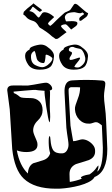

<svg xmlns="http://www.w3.org/2000/svg" viewBox="-20 -1149 680 1163"><path d="M182 -1129Q183 -1129 200 -1115L224 -1097Q227 -1095 231 -1091.5Q235 -1088 235 -1086L229 -1083L224 -1078Q221 -1075 206 -1087.5Q191 -1100 182 -1107Q181 -1108 178 -1108Q177 -1109 171 -1098Q165 -1087 157 -1082Q176 -1079 186.5 -1069.5Q197 -1060 203.5 -1051.5Q210 -1043 215 -1043Q217 -1043 221.5 -1049.5Q226 -1056 231 -1063Q236 -1070 237 -1071Q242 -1075 252 -1075Q278 -1073 307 -1047V-1045Q308 -1045 299 -1037Q290 -1029 281 -1020Q272 -1011 271 -1007Q271 -1001 284 -992Q291 -996 301.5 -1006Q312 -1016 321 -1025.5Q330 -1035 333 -1037L357 -1059Q365 -1067 370.5 -1071Q376 -1075 380 -1076Q403 -1085 407 -1091L428 -1122Q431 -1126 437 -1126Q440 -1125 443 -1124Q446 -1123 450 -1120L494 -1082Q506 -1072 510 -1071Q514 -1070 514 -1069Q513 -1068 511.5 -1060.5Q510 -1053 502 -1046Q484 -1034 480 -1030Q476 -1026 471 -1024Q470 -1023 467 -1023Q464 -1022 461 -1025V-1026Q461 -1028 460.5 -1030.5Q460 -1033 460 -1035Q460 -1040 465 -1045Q478 -1056 485 -1060Q492 -1064 487 -1068Q481 -1071 477 -1075Q476 -1069 465 -1069Q456 -1069 444 -1072.5Q432 -1076 426 -1075Q393 -1073 383 -1063.5Q373 -1054 373 -1045Q373 -1038 375 -1033.5Q377 -1029 377 -1027Q377 -1025 380 -1020Q382 -1019 392 -1020Q402 -1021 415 -1021Q428 -1021 438.5 -1018.5Q449 -1016 449 -1008Q449 -998 438.5 -990Q428 -982 411 -970Q411 -970 404 -978Q397 -986 389 -994Q381 -1002 376 -1002Q372 -1002 363.5 -1000Q355 -998 350 -993L349 -992Q350 -991 350 -989.5Q350 -988 351 -987Q353 -983 360.5 -975.5Q368 -968 375 -962Q382 -956 382 -955Q383 -955 383 -954Q383 -953 382 -953Q379 -951 368 -943Q357 -935 347 -927Q337 -919 335 -918Q329 -913 322 -913H317Q305 -921 294.5 -929Q284 -937 276 -945Q275 -946 264 -954Q253 -962 239 -971Q219 -981 215 -989Q210 -999 201 -1009Q192 -1019 178 -1023Q151 -1031 140.5 -1044Q130 -1057 124 -1059Q120 -1060 121.5 -1065.5Q123 -1071 123 -1073Q123 -1078 130 -1083Q138 -1091 144.5 -1097Q151 -1103 157 -1107Q182 -1126 182 -1129ZM427 -727Q377 -727 357 -757Q338 -785 338 -811Q338 -836 365 -849Q365 -859 379 -865.5Q393 -872 409.5 -875.5Q426 -879 433 -879Q453 -879 469 -868Q515 -837 513 -808Q510 -761 490.5 -744Q471 -727 427 -727ZM221 -727Q171 -727 151 -757Q132 -785 132 -811Q132 -836 159 -849Q159 -859 173 -865.5Q187 -872 203.5 -875.5Q220 -879 227 -879Q247 -879 263 -868Q309 -837 307 -808Q304 -761 284.5 -744Q265 -727 221 -727ZM449 -740Q458 -740 465 -744Q502 -768 496 -801Q490 -828 480 -841Q477 -846 473 -849Q469 -852 465 -853Q458 -855 449 -856.5Q440 -858 430 -862Q426 -865 419 -865Q406 -865 400 -857Q397 -851 397 -848Q397 -839 407 -836.5Q417 -834 416 -826Q415 -819 408 -809.5Q401 -800 401 -793Q401 -786 408 -786Q417 -786 430.5 -791Q444 -796 455 -799Q466 -802 465 -796Q462 -786 448 -770.5Q434 -755 430 -744Q439 -740 449 -740ZM236 -742Q247 -742 255 -747Q269 -753 284 -769Q299 -785 297 -797Q295 -801 285 -807.5Q275 -814 265.5 -817Q256 -820 256 -812Q256 -802 253 -784.5Q250 -767 244 -767Q223 -767 209 -782Q202 -790 198.5 -811Q195 -832 189 -841Q170 -831 168 -813Q165 -768 195 -754Q219 -742 236 -742ZM319 -6Q188 -6 124 -67Q68 -120 54 -246L39 -487Q33 -526 24 -601Q23 -629 53 -631Q64 -632 82.5 -631.5Q101 -631 120 -631Q139 -631 150 -631Q161 -632 183.5 -636Q206 -640 228 -644Q250 -648 259 -648Q271 -648 283 -637Q295 -626 296 -614V-612Q296 -604 281 -601L283 -594Q283 -586 283 -572.5Q283 -559 282 -541Q281 -505 282 -487Q283 -473 283.5 -461.5Q284 -450 284 -441Q284 -410 279 -408Q272 -424 260 -504Q248 -584 250 -599Q240 -599 214 -602Q203 -604 194 -604.5Q185 -605 178 -604Q159 -602 129.5 -600Q100 -598 62 -594L64 -585Q80 -580 101 -562Q106 -558 122.5 -556.5Q139 -555 165 -555Q197 -555 217.5 -536Q238 -517 238 -482Q238 -447 210 -420Q179 -391 181 -355Q182 -345 188 -330Q194 -315 200.5 -300.5Q207 -286 207 -276Q210 -228 139 -228Q108 -228 82 -238Q99 -145 149 -98Q151 -143 181 -160L240 -178Q275 -189 284 -221Q276 -244 275 -283V-298Q275 -324 282 -325Q284 -324 286 -301Q289 -261 301 -241Q309 -229 323.5 -224Q338 -219 357 -220Q375 -221 385 -237Q395 -253 395 -272Q395 -283 392 -302.5Q389 -322 386 -342.5Q383 -363 382 -375L371 -586Q367 -659 416 -662Q464 -665 503 -665Q531 -665 555 -664Q579 -663 599 -661Q617 -660 618 -644Q618 -633 614 -608.5Q610 -584 610 -567Q610 -542 615.5 -503Q621 -464 623 -411L627 -321Q630 -266 630 -247Q630 -107 553 -77Q544 -60 519 -47Q494 -34 462.5 -25.5Q431 -17 401 -12.5Q371 -8 353 -7Q344 -6 335.5 -6Q327 -6 319 -6ZM403 -47Q441 -53 477 -67Q472 -68 470 -72Q470 -84 523 -93Q536 -102 547 -112.5Q558 -123 566 -136Q568 -138 570 -141Q572 -144 576 -147Q577 -139 575 -129.5Q573 -120 569 -109Q603 -133 603 -254Q603 -270 597 -390Q589 -396 580 -402.5Q571 -409 561 -409Q555 -409 542.5 -404.5Q530 -400 523 -400Q486 -398 461 -423.5Q436 -449 434 -487Q433 -498 438 -513.5Q443 -529 451 -550Q459 -570 462 -586.5Q465 -603 465 -615V-620Q456 -621 442.5 -621Q429 -621 412 -621Q399 -620 396 -609Q395 -605 396 -585L407 -388Q409 -372 413.5 -348.5Q418 -325 423 -294H426Q436 -294 453.5 -299.5Q471 -305 478 -305Q496 -305 513.5 -295.5Q531 -286 543.5 -270.5Q556 -255 556 -237Q559 -196 517 -179L440 -155Q401 -137 401 -95Q401 -70 402 -58Q403 -46 403 -47Z"/></svg>

Font: Moo Lah Lah
Style: Regular
Weight: 400
Designer: Robert E. Leuschke
Foundry: Robert E. Leuschke
Version: Version 1.010; ttfautohint (v1.8.3)